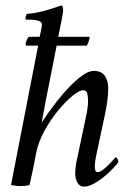

<svg xmlns="http://www.w3.org/2000/svg" viewBox="-20 -689 498 715"><path d="M87 -552H128Q130 -565 133 -578Q136 -591 136 -598Q136 -607 125 -611Q114 -615 100.5 -615.5Q87 -616 78 -616Q77 -616 76 -616Q74 -619 75.5 -626.5Q77 -634 80 -637Q121 -641 157 -652Q193 -663 209 -669Q213 -667 214 -661Q215 -655 215 -650Q215 -644 210.5 -619.5Q206 -595 202 -577L197 -552H311Q315 -552 313 -544Q312 -540 309.5 -532.5Q307 -525 303 -519H191L152 -322L135 -232Q139 -239 154 -260.5Q169 -282 190.5 -310Q212 -338 237 -364Q262 -390 286 -407.5Q310 -425 329 -425Q358 -425 370.5 -406.5Q383 -388 383 -360Q383 -335 379 -308.5Q375 -282 369 -254L337 -104Q336 -101 334.5 -88.5Q333 -76 333 -72Q333 -65 334.5 -56.5Q336 -48 343 -48Q354 -48 369.5 -61.5Q385 -75 397.5 -89Q410 -103 411 -104Q413 -104 417 -97.5Q421 -91 421 -86Q417 -79 403 -64Q389 -49 370 -33Q351 -17 330.5 -5.5Q310 6 293 6Q277 6 268.5 -8.5Q260 -23 260 -45Q260 -51 261.5 -66Q263 -81 267 -97L301 -258Q303 -265 305.5 -284Q308 -303 308 -311Q308 -328 305 -340.5Q302 -353 289 -353Q276 -353 250.5 -332.5Q225 -312 196.5 -277.5Q168 -243 145 -201Q122 -159 114 -116Q110 -94 104 -64Q98 -34 90 0Q83 2 73 3Q63 4 55 4Q48 4 39 3Q30 2 21 0L122 -519H78Q76 -519 75.5 -522.5Q75 -526 76 -529Q77 -533 79.5 -539.5Q82 -546 87 -552Z"/></svg>

Font: Amiri
Style: Italic
Weight: 400
Italic angle: 10°
Designer: Khaled Hosny
Version: Version 0.113